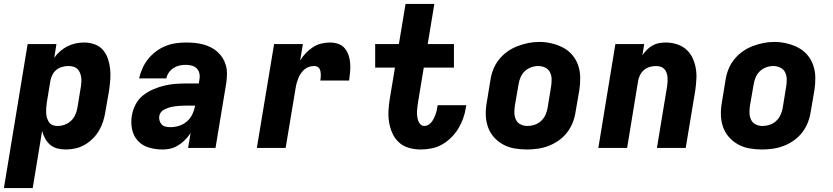

<svg xmlns="http://www.w3.org/2000/svg" viewBox="-33 -755 4253 980"><path d="M-13 205 108 -530H255L244 -460Q244 -460 244 -460Q244 -460 244 -460Q257 -479 274.5 -494Q292 -509 312 -519Q332 -529 353.5 -533.5Q375 -538 397 -538Q424 -538 449.5 -529Q475 -520 492 -500.5Q509 -481 517.5 -456Q526 -431 529 -404.5Q532 -378 530 -350Q528 -322 524 -295L505 -185Q501 -160 493.5 -136Q486 -112 473 -89.5Q460 -67 441 -48Q422 -29 399.5 -16Q377 -3 352 2.5Q327 8 302 8Q280 8 259 2.5Q238 -3 222.5 -16.5Q207 -30 197 -48.5Q187 -67 182 -87L134 205ZM261 -112Q279 -112 297 -118.5Q315 -125 329 -138Q343 -151 351 -168.5Q359 -186 362 -204L380 -314Q382 -327 382.5 -339.5Q383 -352 381 -363.5Q379 -375 374 -386Q369 -397 360.5 -404.5Q352 -412 340.5 -415Q329 -418 316 -418Q300 -418 284 -413.5Q268 -409 255 -398.5Q242 -388 234.5 -373Q227 -358 224 -342L206 -232Q204 -219 203 -205.5Q202 -192 202.5 -179Q203 -166 206.5 -154Q210 -142 217 -131.5Q224 -121 235.5 -116.5Q247 -112 261 -112Z M795 8Q760 8 726.5 -2Q693 -12 670.5 -36.5Q648 -61 641 -95.5Q634 -130 640 -165Q645 -194 659 -221.5Q673 -249 697 -268Q721 -287 749 -299Q777 -311 806 -318Q835 -325 863.5 -327Q892 -329 921 -329H982L985 -350Q988 -366 984.5 -381Q981 -396 971 -406Q961 -416 946 -420Q931 -424 915 -424Q899 -424 883 -420.5Q867 -417 853 -408Q839 -399 829 -385Q819 -371 816 -355H677Q683 -381 694 -406Q705 -431 722.5 -453Q740 -475 762.5 -492Q785 -509 810.5 -519.5Q836 -530 862.5 -534Q889 -538 915 -538Q938 -538 960 -536Q982 -534 1003 -528.5Q1024 -523 1043 -513.5Q1062 -504 1077.5 -490Q1093 -476 1104 -458Q1115 -440 1120.5 -419.5Q1126 -399 1125.5 -376.5Q1125 -354 1122 -332L1067 0H927L940 -77Q940 -77 940 -77Q940 -77 940 -77Q933 -66 931.5 -64.5Q930 -63 927 -58.5Q924 -54 920 -50Q916 -46 912 -42Q908 -38 904 -34Q900 -30 895.5 -26.5Q891 -23 886.5 -20Q882 -17 877.5 -14Q873 -11 868 -8.5Q863 -6 858 -3.5Q853 -1 847.5 0.5Q842 2 837 3.5Q832 5 826.5 5.5Q821 6 816 7Q811 8 805.5 8Q800 8 795 8ZM837 -106Q859 -106 881.5 -113Q904 -120 921.5 -135.5Q939 -151 949 -172Q959 -193 963 -215V-216H921Q911 -216 901 -215.5Q891 -215 881 -214.5Q871 -214 861.5 -212.5Q852 -211 842 -209Q832 -207 822.5 -203.5Q813 -200 803.5 -195Q794 -190 788 -181.5Q782 -173 780 -163Q778 -151 781.5 -139Q785 -127 793 -119Q801 -111 813 -108.5Q825 -106 837 -106Z M1278 0 1366 -530H1513L1499 -446Q1511 -466 1527.5 -483.5Q1544 -501 1564 -514Q1584 -527 1606.5 -532.5Q1629 -538 1651 -538Q1673 -538 1693.5 -531Q1714 -524 1727 -508Q1740 -492 1746.5 -472Q1753 -452 1754.5 -431Q1756 -410 1754 -387.5Q1752 -365 1749 -344H1602Q1603 -352 1604 -360Q1605 -368 1604.5 -376Q1604 -384 1602.5 -391.5Q1601 -399 1597 -405.5Q1593 -412 1586 -415Q1579 -418 1571 -418Q1558 -418 1545 -414Q1532 -410 1521.5 -401Q1511 -392 1503 -380.5Q1495 -369 1490 -356.5Q1485 -344 1481.5 -331.5Q1478 -319 1476 -306L1425 0Z M2114 8Q2083 8 2053.5 -0.5Q2024 -9 2003 -28.5Q1982 -48 1970 -74.5Q1958 -101 1953 -131Q1948 -161 1950 -192Q1952 -223 1957 -254L1983 -410H1882V-530H2003L2037 -735H2184L2150 -530H2284V-410H2130L2101 -235Q2099 -223 2097.5 -210.5Q2096 -198 2095.5 -186Q2095 -174 2096.5 -162Q2098 -150 2101.5 -139Q2105 -128 2113.5 -120Q2122 -112 2134 -112Q2144 -112 2154 -118Q2164 -124 2170.5 -133Q2177 -142 2182 -152Q2187 -162 2190.5 -172Q2194 -182 2196.5 -192.5Q2199 -203 2200 -213Q2201 -214 2201 -215.5Q2201 -217 2201 -218H2347Q2347 -216 2346.5 -213Q2346 -210 2345 -207Q2341 -179 2331.5 -152Q2322 -125 2307 -100Q2292 -75 2270.5 -53.5Q2249 -32 2223.5 -17.5Q2198 -3 2169.5 2.5Q2141 8 2114 8Z M2656 8Q2624 8 2592.5 2.5Q2561 -3 2534 -18Q2507 -33 2487 -56Q2467 -79 2457 -108.5Q2447 -138 2446.5 -170.5Q2446 -203 2452 -235L2470 -345Q2474 -373 2484.5 -400Q2495 -427 2513.5 -450.5Q2532 -474 2556.5 -491.5Q2581 -509 2608.5 -519.5Q2636 -530 2663.5 -535.5Q2691 -541 2720 -541Q2752 -541 2783 -533.5Q2814 -526 2841 -512Q2868 -498 2888 -474.5Q2908 -451 2918 -421.5Q2928 -392 2928.5 -359.5Q2929 -327 2924 -295L2905 -185Q2901 -157 2890.5 -130Q2880 -103 2862 -79.5Q2844 -56 2819.5 -38.5Q2795 -21 2767.5 -10.5Q2740 0 2712 4Q2684 8 2656 8ZM2659 -112Q2677 -112 2695.5 -118Q2714 -124 2728.5 -137.5Q2743 -151 2751 -168.5Q2759 -186 2762 -204L2780 -314Q2783 -333 2782.5 -352Q2782 -371 2774 -386.5Q2766 -402 2749.5 -410Q2733 -418 2714 -418Q2696 -418 2678 -411.5Q2660 -405 2646 -392Q2632 -379 2624.5 -361.5Q2617 -344 2614 -326L2595 -216Q2592 -197 2592.5 -178.5Q2593 -160 2600.5 -144Q2608 -128 2624 -120Q2640 -112 2659 -112Z M3021 0 3108 -530H3255L3246 -473Q3256 -488 3269 -501Q3282 -514 3298 -523Q3314 -532 3331 -535Q3348 -538 3365 -538Q3394 -538 3421 -529.5Q3448 -521 3468.5 -503.5Q3489 -486 3501 -461Q3513 -436 3518 -409Q3523 -382 3521.5 -353Q3520 -324 3516 -295L3467 0H3320L3372 -314Q3374 -326 3374.5 -338Q3375 -350 3374 -361.5Q3373 -373 3369 -384Q3365 -395 3357.5 -403Q3350 -411 3338.5 -414.5Q3327 -418 3315 -418Q3300 -418 3284 -413.5Q3268 -409 3255 -398.5Q3242 -388 3234.5 -373Q3227 -358 3224 -342L3168 0Z M3856 8Q3824 8 3792.5 2.5Q3761 -3 3734 -18Q3707 -33 3687 -56Q3667 -79 3657 -108.5Q3647 -138 3646.5 -170.5Q3646 -203 3652 -235L3670 -345Q3674 -373 3684.5 -400Q3695 -427 3713.5 -450.5Q3732 -474 3756.5 -491.5Q3781 -509 3808.5 -519.5Q3836 -530 3863.5 -535.5Q3891 -541 3920 -541Q3952 -541 3983 -533.5Q4014 -526 4041 -512Q4068 -498 4088 -474.5Q4108 -451 4118 -421.5Q4128 -392 4128.5 -359.5Q4129 -327 4124 -295L4105 -185Q4101 -157 4090.5 -130Q4080 -103 4062 -79.5Q4044 -56 4019.5 -38.5Q3995 -21 3967.5 -10.5Q3940 0 3912 4Q3884 8 3856 8ZM3859 -112Q3877 -112 3895.5 -118Q3914 -124 3928.5 -137.5Q3943 -151 3951 -168.5Q3959 -186 3962 -204L3980 -314Q3983 -333 3982.5 -352Q3982 -371 3974 -386.5Q3966 -402 3949.5 -410Q3933 -418 3914 -418Q3896 -418 3878 -411.5Q3860 -405 3846 -392Q3832 -379 3824.5 -361.5Q3817 -344 3814 -326L3795 -216Q3792 -197 3792.5 -178.5Q3793 -160 3800.5 -144Q3808 -128 3824 -120Q3840 -112 3859 -112Z"/></svg>

Font: Iosevka Curly HvExObl
Style: Regular
Weight: 900
Width: 7
Italic angle: -9°
Monospace: yes
Designer: Belleve Invis
Foundry: Belleve Invis
Version: Version 11.1.0; ttfautohint (v1.8.3)